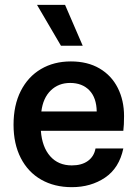

<svg xmlns="http://www.w3.org/2000/svg" viewBox="-20 -764 565 794"><path d="M249 -744 322 -575H232L133 -744ZM490 -223H149Q154 -156 187.5 -118Q221 -80 277 -80Q318 -80 343.5 -98.5Q369 -117 375 -150H490Q473 -69 414.5 -29.5Q356 10 277 10Q205 10 150.5 -21Q96 -52 66 -110.5Q36 -169 36 -248Q36 -329 66 -388Q96 -447 149.5 -478.5Q203 -510 273 -510Q342 -510 391.5 -481Q441 -452 467 -400.5Q493 -349 493 -284Q493 -247 490 -223ZM380 -303Q379 -360 349.5 -390.5Q320 -421 270 -421Q222 -421 190 -390Q158 -359 151 -303Z"/></svg>

Font: CBA Beacon Sans Bold
Style: Regular
Weight: 700
Designer: Wei Huang
Foundry: Wei Huang
Version: Version 1.002